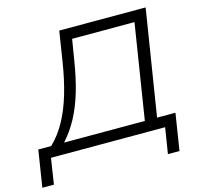

<svg xmlns="http://www.w3.org/2000/svg" viewBox="-155 -835 1167 1121"><g transform="rotate(-15 428.5 -274.5)"><path d="M-35 156 0 -66H78Q129 -115 165.5 -181.5Q202 -248 227.5 -333.5Q253 -419 269 -522L298 -705H820L718 -66H829L794 156H724L749 0H59L35 156ZM156 -66H644L735 -639H358L338 -517Q321 -410 296.5 -328Q272 -246 237.5 -182Q203 -118 156 -66Z"/></g></svg>

Font: Nunito Sans 7pt SemiExpanded Light
Style: Italic
Weight: 300
Width: 6
Italic angle: -9°
Designer: Vernon Adams
Foundry: Vernon Adams
Version: Version 3.101;gftools[0.9.27]